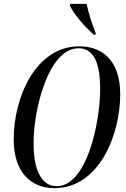

<svg xmlns="http://www.w3.org/2000/svg" viewBox="-20 -964 654 995"><path d="M466 -784H475L476 -792C459 -834 437 -900 429 -944H344L342 -935C364 -889 416 -829 466 -784ZM262 11C496 11 603 -269 603 -475C603 -655 506 -724 391 -724C167 -724 51 -464 51 -241C51 -72 140 11 262 11ZM274 1C205 1 154 -64 154 -223C154 -400 232 -714 387 -714C457 -714 499 -654 499 -504C499 -320 427 1 274 1Z"/></svg>

Font: Noto Serif Display ExtraCondensed Medium
Style: Italic
Weight: 500
Width: 2
Italic angle: -12°
Designer: Monotype Design Team
Foundry: Monotype Imaging Inc.
Version: Version 2.009